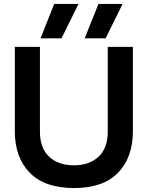

<svg xmlns="http://www.w3.org/2000/svg" viewBox="-20 -936 747 971"><path d="M254 -916H377L291 -742H185ZM478 -916H600L514 -742H408ZM55 -272V-699H182V-270Q182 -187 228.5 -143.5Q275 -100 354 -100Q432 -100 478.5 -143.5Q525 -187 525 -270V-699H652V-272Q652 -140 577 -62.5Q502 15 354 15Q206 15 130.5 -62.5Q55 -140 55 -272Z"/></svg>

Font: Prompt Medium
Style: Regular
Weight: 500
Designer: Katatrad Team
Foundry: CadsonDemak
Version: Version 1.001